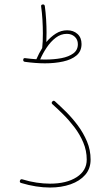

<svg xmlns="http://www.w3.org/2000/svg" viewBox="-20 -841 506 868"><path d="M85 -571.3Q85.9 -579.6 94.2 -578.1Q119.6 -574.7 144.5 -573.2Q156.2 -600.6 170.9 -624Q170.4 -623.5 170.9 -626Q173.8 -649.4 173.8 -690.4Q173.8 -717.8 171.9 -751Q169.9 -784.2 166 -811.5Q164.6 -819.8 172.9 -820.8Q181.2 -821.8 182.6 -813.5Q186.5 -785.6 188.5 -752.9Q190.4 -720.2 190.4 -694.3Q190.4 -669.9 189.5 -650.9Q208.5 -673.8 232.2 -689Q255.9 -704.1 283.7 -704.1Q312 -704.1 330.3 -687.5Q348.6 -670.9 348.6 -642.1Q348.6 -609.4 325.9 -590.3Q303.2 -571.3 265.6 -563Q228 -554.7 183.1 -554.7Q142.6 -554.7 92.3 -561.5Q84 -563 85 -571.3ZM282.2 -688Q254.9 -688 231.9 -670.4Q209 -652.8 191.2 -626.2Q173.3 -599.6 161.6 -572.3Q173.3 -571.8 184.1 -571.8Q224.1 -571.8 257.6 -578.1Q291 -584.5 311.5 -599.6Q332 -614.7 332 -641.1Q332 -662.1 317.9 -675Q303.7 -688 282.2 -688ZM70.3 -24.9Q73.2 -32.2 80.6 -30.3Q113.8 -20 145.5 -15.4Q177.2 -10.7 206.1 -10.7Q280.8 -10.7 326.4 -40Q372.1 -69.3 372.1 -119.6Q372.1 -160.2 356.4 -197Q340.8 -233.9 316.4 -265.9Q292 -297.9 265.4 -324.2Q238.8 -350.6 216.8 -370.1Q210.9 -375.5 216.3 -381.8Q222.2 -388.7 228.5 -382.8Q251.5 -362.3 279.1 -335Q306.6 -307.6 331.8 -273.9Q356.9 -240.2 373.3 -201.4Q389.6 -162.6 389.6 -119.6Q389.6 -78.6 365.2 -50.5Q340.8 -22.5 299.1 -7.8Q257.3 6.8 206.1 6.8Q144.5 6.8 75.7 -13.7Q67.4 -16.1 70.3 -24.9Z"/></svg>

Font: Mikhak-FD Thin
Style: Regular
Weight: 100
Designer: Amin Abedi
Version: Version 3.2